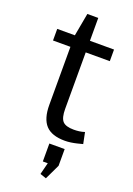

<svg xmlns="http://www.w3.org/2000/svg" viewBox="-168 -733 712 1026"><g transform="rotate(20 187.5 -219.5)"><path d="M260 8Q185 8 151 -29Q117 -66 117 -144V-533L142 -670H204V-153Q204 -102 221.5 -83Q239 -64 285 -64Q300 -64 315.5 -66Q331 -68 346 -73L359 -9Q344 -5 327.5 -1Q311 3 293.5 5.5Q276 8 260 8ZM18 -540H341V-474H18ZM275 50V145L234 231L199 219L230 97L266 152H188V50Z"/></g></svg>

Font: Pathway Extreme
Style: Regular
Weight: 400
Designer: Eduardo Rodriguez Tunni
Foundry: Eduardo Rodriguez Tunni
Version: Version 1.001;gftools[0.9.26]